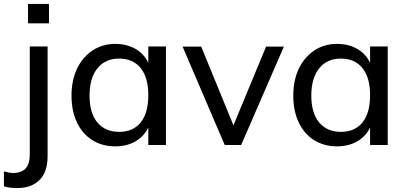

<svg xmlns="http://www.w3.org/2000/svg" viewBox="-76 -740 2075 980"><path d="M-56 135Q-41 139 -29.5 141Q-18 143 -7 143Q15 143 34.5 134.5Q54 126 65 105Q76 84 76 45V-503H167V55Q167 138 125.5 179Q84 220 12 220Q-5 220 -22.5 218Q-40 216 -56 211ZM67 -720H174V-621H67Z M512 7Q446 7 395.5 -24.5Q345 -56 317 -114.5Q289 -173 289 -252Q289 -331 317.5 -390Q346 -449 396.5 -482.5Q447 -516 512 -516Q580 -516 628 -482.5Q676 -449 693 -387L681 -380V-503H771V0H681V-126L693 -121Q676 -60 628 -26.5Q580 7 512 7ZM532 -67Q604 -67 642.5 -115.5Q681 -164 681 -254Q681 -344 642 -392.5Q603 -441 532 -441Q461 -441 421 -391Q381 -341 381 -252Q381 -163 421 -115Q461 -67 532 -67Z M1071 0 856 -502H951L1128 -70H1103L1282 -502H1373L1155 0Z M1644 7Q1578 7 1527.5 -24.5Q1477 -56 1449 -114.5Q1421 -173 1421 -252Q1421 -331 1449.5 -390Q1478 -449 1528.5 -482.5Q1579 -516 1644 -516Q1712 -516 1760 -482.5Q1808 -449 1825 -387L1813 -380V-503H1903V0H1813V-126L1825 -121Q1808 -60 1760 -26.5Q1712 7 1644 7ZM1664 -67Q1736 -67 1774.5 -115.5Q1813 -164 1813 -254Q1813 -344 1774 -392.5Q1735 -441 1664 -441Q1593 -441 1553 -391Q1513 -341 1513 -252Q1513 -163 1553 -115Q1593 -67 1664 -67Z"/></svg>

Font: Muli Medium
Style: Regular
Weight: 500
Designer: Vernon Adams
Foundry: Vernon Adams
Version: Version 2.100; ttfautohint (v1.8.1.43-b0c9)